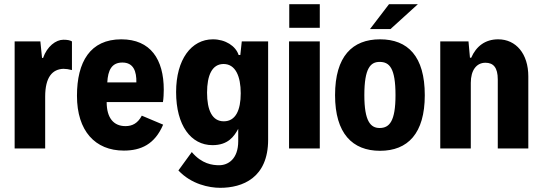

<svg xmlns="http://www.w3.org/2000/svg" viewBox="-20 -710 2592 918"><path d="M50 0H196V-248C196 -342 231 -379 283 -381C295 -381 309 -379 324 -375V-512C314 -518 301 -520 283 -520C247 -520 205 -488 186 -433H181L173 -512H50Z M580 -107C524 -107 490 -145 490 -222H759C762 -238 763 -266 763 -281C763 -426 700 -522 560 -522C411 -522 348 -414 348 -252C348 -84 435 10 572 10C654 10 720 -20 760 -114L658 -157C639 -121 613 -107 580 -107ZM565 -411C619 -411 633 -368 632 -316H493C496 -374 514 -411 565 -411Z M1136 -512 1129 -447H1121C1107 -490 1058 -522 998 -522C895 -522 822 -426 822 -270C822 -110 893 -16 996 -16C1070 -16 1099 -57 1119 -94V-35C1119 51 1070 80 1028 80C996 80 945 74 897 17L833 105C895 171 980 188 1033 188C1139 188 1262 141 1262 -42V-512ZM1050 -130C994 -130 970 -184 970 -267C970 -350 994 -404 1049 -404C1106 -404 1131 -345 1131 -264C1131 -182 1106 -130 1050 -130Z M1363 -577H1509V-690H1363ZM1362 0H1509V-512H1362Z M1749 -571H1847L1978 -690H1840ZM1797 11C1930 11 2011 -72 2011 -255C2011 -441 1930 -522 1797 -522C1665 -522 1582 -441 1582 -255C1582 -72 1665 11 1797 11ZM1795 -98C1752 -98 1722 -130 1722 -255C1722 -385 1752 -414 1795 -414C1842 -414 1871 -385 1871 -255C1871 -130 1842 -98 1795 -98Z M2085 0H2231V-314C2231 -374 2258 -410 2301 -410C2339 -410 2360 -387 2360 -330V0H2506V-345C2506 -453 2447 -522 2362 -522C2300 -522 2257 -489 2233 -434H2227L2220 -512H2085Z"/></svg>

Font: Decalotype
Style: Bold
Weight: 700
Designer: Alfredo Marco Pradil
Foundry: Alfredo Marco Pradil
Version: Version 1.0